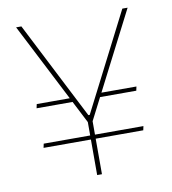

<svg xmlns="http://www.w3.org/2000/svg" viewBox="-75 -704 689 769"><g transform="rotate(-10 270.0 -319.5)"><path d="M319 -305.5 327.5 -322H475L471.5 -305.5ZM69.5 -161H475L471.5 -144.5H66ZM211 -322 220 -305.5H66L69.5 -322ZM259.5 -213.5 41.5 -639H63L210 -351L265.5 -242.5H271L326.5 -351L473.5 -639H495L277 -213.5ZM258.5 0V-235.5H278V0Z"/></g></svg>

Font: Anek Gurmukhi Thin
Style: Regular
Weight: 250
Designer: Sarang Kulkarni (Gurmukhi), Yesha Goshar (Latin)
Foundry: Ek Type
Version: Version 1.003